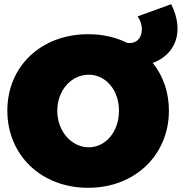

<svg xmlns="http://www.w3.org/2000/svg" viewBox="-20 -879 872 915"><path d="M796 -859 636 -801C674 -746 656 -674 599 -674C594 -674 590 -674 585 -675C531 -702 469 -716 400 -716C177 -716 15 -564 15 -352C15 -139 177 16 400 16C623 16 785 -140 785 -352C785 -440 757 -518 708 -579C816 -619 861 -728 796 -859ZM403 -177C323 -177 253 -251 253 -351C253 -451 322 -523 403 -523C483 -523 547 -451 547 -351C547 -251 483 -177 403 -177Z"/></svg>

Font: Montserrat-Arabic Black
Style: Regular
Weight: 900
Designer: Mohamed Gaber
Foundry: Kief Type Foundry
Version: Version 5.008;PS 005.008;hotconv 1.0.88;makeotf.lib2.5.64775